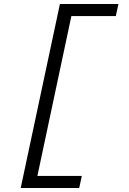

<svg xmlns="http://www.w3.org/2000/svg" viewBox="-20 -720 640 955"><path d="M83 215 278 -700H569L556 -640H335L166 155H387L374 215Z"/></svg>

Font: Red Hat Mono
Style: Italic
Weight: 300
Italic angle: -12°
Monospace: yes
Designer: Pentagram, MCKL
Foundry: Pentagram, MCKL
Version: Version 1.023